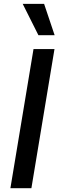

<svg xmlns="http://www.w3.org/2000/svg" viewBox="-20 -984 310 1004"><path d="M264.9 -727.3 144.2 0H34.4L155.2 -727.3ZM180.8 -800.1 98.7 -963.8H210.6L265.6 -800.1Z"/></svg>

Font: Inter P Medium
Style: Italic
Weight: 500
Italic angle: 9.39999°
Designer: Rasmus Andersson
Foundry: rsms
Version: Version 3.018;git-588b23468